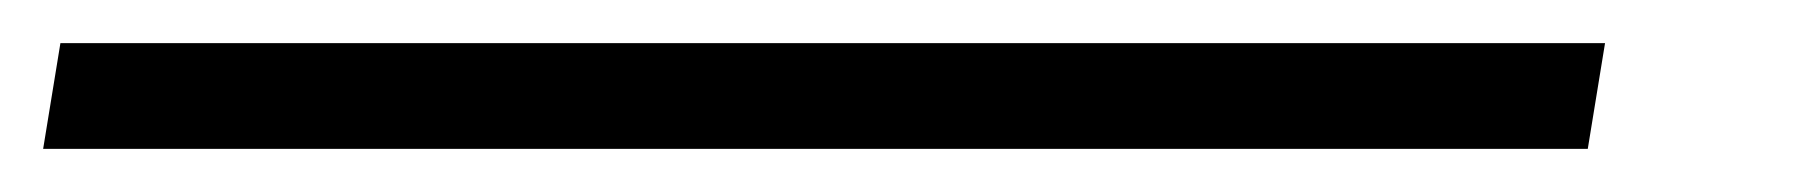

<svg xmlns="http://www.w3.org/2000/svg" viewBox="-78 82 832 89"><path d="M-58 151 -50 102H666L658 151Z"/></svg>

Font: Georama Light
Style: Italic
Weight: 300
Italic angle: -9°
Designer: Jean-Baptiste Levee
Foundry: Production Type
Version: Version 1.001